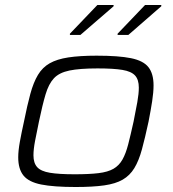

<svg xmlns="http://www.w3.org/2000/svg" viewBox="-20 -741 693 769"><path d="M283 8Q195 8 145 -2Q95 -12 74 -38Q53 -64 53 -111Q53 -137 59.5 -173Q66 -209 76 -254Q89 -319 101.5 -365Q114 -411 132 -441Q150 -471 179 -487.5Q208 -504 253.5 -511Q299 -518 367 -518Q455 -518 504.5 -508Q554 -498 574.5 -472Q595 -446 595 -399Q595 -372 589.5 -336Q584 -300 575 -254Q561 -189 548.5 -143Q536 -97 518 -67.5Q500 -38 471.5 -21.5Q443 -5 397.5 1.5Q352 8 283 8ZM279 -43Q337 -43 374.5 -47.5Q412 -52 434.5 -65Q457 -78 470.5 -102Q484 -126 493.5 -163Q503 -200 515 -254Q524 -298 530 -332Q536 -366 536 -390Q536 -422 521 -438.5Q506 -455 470.5 -461Q435 -467 371 -467Q299 -467 258 -458.5Q217 -450 196 -427.5Q175 -405 162.5 -363Q150 -321 136 -254Q127 -211 120.5 -177Q114 -143 114 -119Q114 -88 129 -71.5Q144 -55 180 -49Q216 -43 279 -43ZM451 -601V-606L561 -721H626V-716L494 -601ZM260 -601V-606L370 -721H435V-716L302 -601Z"/></svg>

Font: Saira Expanded Light
Style: Italic
Weight: 300
Width: 7
Italic angle: -12°
Designer: Hector Gatti with collaboration of the Omnibus-Type team
Foundry: Omnibus-Type
Version: Version 1.101